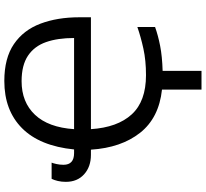

<svg xmlns="http://www.w3.org/2000/svg" viewBox="-52 -713 953 889"><g transform="rotate(-90 424.5 -268.5)"><path d="M494 -725Q600 -725 665 -680.5Q730 -636 759.5 -557.5Q789 -479 789 -378V-324H271Q279 -201 339.5 -135Q400 -69 521 -69Q589 -69 643.5 -81Q698 -93 744 -109V-27Q705 -13 656.5 -3.5Q608 6 541 8V188H454V5Q323 -9 254 -96.5Q185 -184 176 -324H152Q97 -324 62 -355.5Q27 -387 27 -440Q27 -460 31 -477Q35 -494 41 -506H116Q113 -499 109.5 -483.5Q106 -468 106 -451Q106 -402 160 -402H177Q193 -561 275.5 -643Q358 -725 494 -725ZM493 -645Q396 -645 337.5 -583Q279 -521 271 -402H693Q693 -478 674 -532Q655 -586 611 -615.5Q567 -645 493 -645Z"/></g></svg>

Font: Go Noto Kurrent-Regular
Style: Regular
Weight: 400
Designer: Monotype Design Team
Foundry: Monotype Imaging Inc.
Version: Version 2.012; ttfautohint (v1.8.4.7-5d5b)